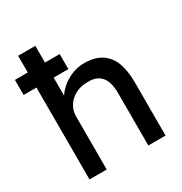

<svg xmlns="http://www.w3.org/2000/svg" viewBox="-177 -868 944 995"><g transform="rotate(-30 295.0 -370.0)"><path d="M527 -320V0H424V-313Q424 -354 413.5 -383Q403 -412 378.5 -428Q354 -444 313 -442Q274 -442 242.5 -425.5Q211 -409 193 -380.5Q175 -352 175 -318V0H72V-740H175V-417L157 -405Q166 -436 194 -466.5Q222 -497 262.5 -516.5Q303 -536 347 -536Q414 -536 454 -508Q494 -480 510.5 -432Q527 -384 527 -320ZM-5 -640H263V-550H-5Z"/></g></svg>

Font: Lexend
Style: Regular
Weight: 400
Designer: Thomas Jockin
Foundry: Lexend
Version: Version 1.000